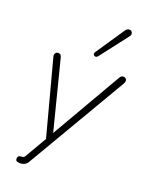

<svg xmlns="http://www.w3.org/2000/svg" viewBox="-172 -842 852 1112"><g transform="rotate(20 254.5 -286.0)"><path d="M94 147Q100 147 104.5 144Q109 141 111 137L114 132L195 -7L192 13L67 -458Q63 -472 68.5 -481Q74 -490 87 -490Q96 -490 100.5 -485.5Q105 -481 108 -470L224 -14H199L465 -474Q470 -483 475 -486.5Q480 -490 488 -490Q497 -490 502.5 -485Q508 -480 508.5 -472Q509 -464 504 -455L149 150L145 157Q129 186 96 186Q83 186 76 183Q69 180 68 171Q67 163 69.5 157.5Q72 152 78.5 149.5Q85 147 94 147ZM285 -568 403 -743Q413 -758 426.5 -758Q440 -758 445.5 -746Q451 -734 441 -722L310 -552Q303 -543 294.5 -543.5Q286 -544 282.5 -551.5Q279 -559 285 -568Z"/></g></svg>

Font: SN Pro Thin
Style: Italic
Weight: 200
Italic angle: -9°
Designer: Tobias Whetton
Foundry: Supernotes
Version: Version 1.003;Glyphs 3.3 (3324)